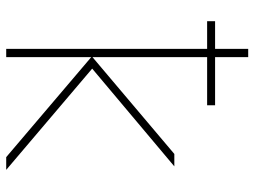

<svg xmlns="http://www.w3.org/2000/svg" viewBox="-118 -682 800 603"><g transform="rotate(90 281.5 -380.0)"><path d="M133 0H159V-267L473 0H513L195 -270L502 -528H463L159 -271V-631H310V-656H159V-760H133V-656H46V-631H133Z"/></g></svg>

Font: Noto Sans Mono SemiCondensed Thin
Style: Regular
Weight: 100
Width: 4
Designer: Monotype Design Team
Foundry: Monotype Imaging Inc.
Version: Version 2.014